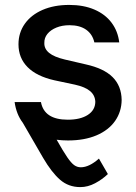

<svg xmlns="http://www.w3.org/2000/svg" viewBox="-20 -557 551 776"><path d="M260.7 -455.1Q231.4 -455.1 208 -445.6Q184.6 -436 171.6 -419.9Q158.7 -403.8 159.2 -383.8Q158.2 -359.9 178.5 -343.3Q198.7 -326.7 242.2 -316.4L326.2 -296.9Q399.4 -280.8 435.1 -245.4Q470.7 -210 471.7 -153.3Q471.2 -105.5 445.1 -68.1Q418.9 -30.8 370.1 -10Q321.3 10.7 254.9 10.7Q231 10.7 209 7.8Q235.8 55.2 251.7 78.4Q267.6 101.6 279.8 110.4Q292 119.1 306.6 119.1Q340.3 119.1 379.9 84L416 146.5Q393.6 168 364.3 183.6Q335 199.2 304.7 199.2Q256.8 199.2 222.7 169.4Q188.5 139.6 154.3 81.1L72.3 -60.5Q45.9 -95.2 39.1 -144.5H145.5Q158.7 -73.2 253.9 -73.2Q304.7 -73.2 334.7 -92.5Q364.7 -111.8 365.2 -145.5Q364.3 -171.4 344.5 -188.5Q324.7 -205.6 283.2 -214.8L200.2 -232.4Q128.4 -248.5 91.6 -285.6Q54.7 -322.8 54.7 -377.9Q54.7 -424.8 80.3 -460.9Q106 -497.1 152.3 -517.1Q198.7 -537.1 259.8 -537.1Q317.9 -537.1 361.6 -518.3Q405.3 -499.5 430.9 -465.3Q456.5 -431.2 461.9 -385.7H361.3Q354 -418.5 328.4 -436.8Q302.7 -455.1 260.7 -455.1Z"/></svg>

Font: Pretendard JP Medium
Style: Regular
Weight: 500
Designer: Base glyphs from Inter by Rasmus Andersson; Hangeul glyphs from Noto Sans CJK(Source Han Sans) by Jang Soo-young and Kan
Foundry: Kil Hyung-jin
Version: Version 1.309